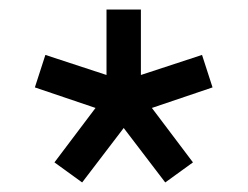

<svg xmlns="http://www.w3.org/2000/svg" viewBox="-20 -765 519 402"><path d="M239 -497 326 -383 384 -425 298 -539 425 -582 403 -650 275 -608V-745H203V-608L75 -650L53 -582L180 -539L94 -425L152 -383Z"/></svg>

Font: Plus Jakarta Sans
Style: Regular
Weight: 400
Designer: Gumpita Rahayu
Foundry: Tokotype
Version: Version 2.071;gftools[0.9.30]